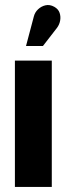

<svg xmlns="http://www.w3.org/2000/svg" viewBox="-20 -740 264 760"><path d="M205 -629Q215 -642 218 -658Q221 -674 216 -689Q211 -704 195 -713Q177 -723 160 -719Q143 -715 130.5 -703Q118 -691 114 -675L83 -558H150ZM39 0H185V-500H39Z"/></svg>

Font: Advent Pro ExtraBold
Style: Regular
Weight: 800
Designer: VivaRado, Andreas Kalpakidis
Foundry: VivaRado, Andreas Kalpakidis
Version: Version 3.000